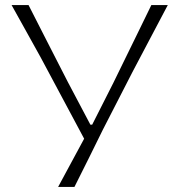

<svg xmlns="http://www.w3.org/2000/svg" viewBox="-20 -733 704 753"><path d="M208 0Q232 -45 257.2 -91.2Q282.5 -137.5 310 -189L140 -507Q111.5 -558 85.5 -605.2Q59.5 -652.5 25.5 -713H92Q126 -646.5 150.5 -598.2Q175 -550 197.2 -506.8Q219.5 -463.5 246 -411.5L334.5 -244H341.5L424.5 -408Q451 -462.5 472.8 -506.8Q494.5 -551 518 -599.2Q541.5 -647.5 573.5 -713H638Q604 -649 567 -578.5Q530 -508 499.5 -450.5L383.5 -224.5Q358.5 -173.5 329 -114Q299.5 -54.5 272 0Z"/></svg>

Font: Commissioner Loud ExtraLight
Style: Regular
Weight: 200
Designer: Kostas Bartsokas
Foundry: Kostas Bartsokas
Version: Version 1.000; ttfautohint (v1.8.3)